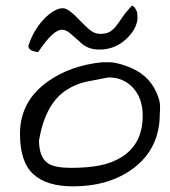

<svg xmlns="http://www.w3.org/2000/svg" viewBox="-20 -659 602 680"><path d="M50.8 -185.5Q50.8 -300.8 150.4 -371.1Q229.5 -426.8 340.8 -438.5Q346.7 -438.5 368.2 -438.5Q389.6 -438.5 425.8 -425.8Q505.9 -398.4 535.2 -329.1Q546.9 -301.8 546.9 -282.7Q546.9 -263.7 545.9 -255.9Q545.9 -133.8 453.1 -63.5Q367.2 1 238.3 1Q145.5 1 98.1 -42Q50.8 -85 50.8 -185.5ZM118.2 -162.1Q118.2 -101.6 150.4 -80.1Q174.8 -64.5 232.4 -64.5Q290 -64.5 334 -73.2Q377.9 -82 412.1 -103.5Q485.4 -150.4 485.4 -249Q485.4 -307.6 454.1 -344.7Q419.9 -384.8 364.3 -384.8Q326.2 -377.9 287.6 -370.1Q249 -362.3 214.8 -339.8Q140.6 -292 118.2 -162.1ZM199.2 -553.7Q168 -553.7 115.2 -474.6Q109.4 -474.6 96.2 -478.5Q83 -482.4 80.1 -495.1Q94.7 -542 124 -578.1Q153.3 -614.3 185.5 -627Q193.4 -629.9 203.1 -629.9Q212.9 -629.9 227.1 -619.6Q241.2 -609.4 258.8 -590.8Q276.4 -572.3 294.9 -555.7Q313.5 -539.1 334.5 -539.1Q355.5 -539.1 367.7 -545.9Q379.9 -552.7 390.1 -565.4Q400.4 -578.1 412.6 -596.7Q424.8 -615.2 447.3 -638.7Q453.1 -638.7 459.5 -628.4Q465.8 -618.2 466.3 -610.8Q466.8 -603.5 466.8 -592.8Q466.8 -582 459.5 -564.5Q452.1 -546.9 435.5 -529.3Q392.6 -483.4 332 -483.4Q287.1 -483.4 259.8 -513.7Q240.2 -531.2 226.6 -542.5Q212.9 -553.7 199.2 -553.7Z"/></svg>

Font: Architects Daughter
Style: Regular
Weight: 400
Designer: Kimberly Geswein
Foundry: Kimberly Geswein
Version: Version 1.003 2010